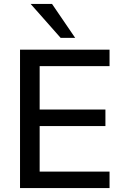

<svg xmlns="http://www.w3.org/2000/svg" viewBox="-20 -958 629 978"><path d="M82 0V-705H538V-621H182V-400H517V-316H182V-84H538V0ZM289 -765 136 -938H245L363 -765Z"/></svg>

Font: Nunito Sans 12pt SemiBold
Style: Regular
Weight: 600
Designer: Vernon Adams
Foundry: Vernon Adams
Version: Version 3.101;gftools[0.9.27]